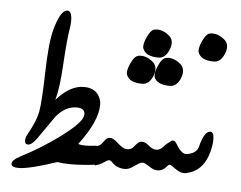

<svg xmlns="http://www.w3.org/2000/svg" viewBox="-44 -555 798 637"><g transform="rotate(5 355.5 -236.0)"><path d="M59.6 -83.5Q85.4 -128.4 91.8 -162.1Q97.7 -194.3 100.1 -292Q102.5 -391.6 114.3 -435.1Q132.8 -503.4 155.8 -503.4Q170.9 -503.4 170.9 -470.2Q170.9 -457 168 -440.9Q162.6 -410.6 157.2 -321.8Q152.8 -245.1 141.6 -205.1Q186 -255.9 232.4 -255.9Q278.3 -255.9 289.6 -214.8Q291 -209.5 291 -201.2Q291 -146.5 230 -65.9Q238.8 -62.5 254.9 -62.5Q270 -62.5 291.5 -65.4V-2Q246.1 3.4 212.4 3.4Q185.5 3.4 166.5 0Q74.2 30.8 40 30.8Q15.1 30.8 15.1 18.6Q15.1 6.3 40.5 -6.8Q113.3 -44.4 172.6 -88.9Q231.9 -133.3 239.7 -156.2Q241.7 -161.1 241.7 -165.5Q241.7 -186 214.4 -186Q176.8 -186 146.5 -149.4Q128.4 -123 93.8 -73.7Q76.7 -49.3 63.5 -49.3Q53.2 -49.3 53.2 -62.5Q53.2 -72.3 59.6 -83.5Z M457.5 -309.1Q445.3 -283.2 423.8 -283.2Q380.4 -283.2 371.1 -309.1Q370.1 -311.5 370.1 -315.4Q370.1 -329.1 379.4 -348.4Q388.7 -367.7 397.9 -372.6Q403.3 -375.5 411.1 -375.5Q433.6 -375.5 453.1 -357.9Q463.4 -348.6 463.4 -334Q463.4 -322.3 457.5 -309.1ZM549.3 -309.6Q537.1 -284.2 515.6 -284.2Q472.2 -284.2 462.9 -309.6Q462.4 -312.5 462.4 -316.4Q462.4 -329.6 471.4 -349.1Q480.5 -368.7 489.7 -373.5Q495.1 -376.5 502.9 -376.5Q525.4 -376.5 544.9 -358.9Q555.2 -349.6 555.2 -334.5Q555.2 -323.2 549.3 -309.6ZM503.4 -400.4Q491.7 -374.5 469.7 -374.5Q426.8 -374.5 417.5 -400.4Q416.5 -402.8 416.5 -406.7Q416.5 -420.4 425.8 -439.7Q435.1 -459 444.3 -464.4Q449.7 -466.8 457.5 -466.8Q480 -466.8 499.5 -449.2Q509.8 -439.9 509.8 -425.3Q509.8 -414.1 503.4 -400.4ZM410.6 -2Q400.9 3.4 389.6 3.4Q381.8 3.4 373.5 1Q357.4 -3.4 347.2 -15.1Q343.8 -19.5 339.4 -21H337.9Q332 -21 321.8 -13.7Q306.6 -2.9 291 0V-64Q300.8 -65.9 306.9 -73Q313 -80.1 314.9 -83Q322.3 -95.2 333.5 -95.2Q336.4 -95.2 339.4 -94.2Q349.1 -91.3 362.3 -78.6Q377 -65.9 385.7 -63.5Q390.1 -62.5 393.6 -62.5Q405.8 -62.5 414.6 -72.8Q418.9 -78.6 428.2 -87.9Q434.1 -91.8 440.4 -91.8Q450.7 -91.8 462.9 -81.5Q471.7 -73.2 481.9 -70.3Q485.8 -69.3 489.3 -69.3Q501.5 -69.3 512.2 -81.1Q516.6 -86.9 523.4 -92.5Q530.3 -98.1 540 -104.5Q543.5 -104.5 544.9 -104Q550.3 -102.1 554.2 -95.5Q558.1 -88.9 563.2 -81.5Q568.4 -74.2 575.9 -68.4Q583.5 -62.5 596.2 -62.5V-0.5Q592.3 0 588.9 0Q577.6 0 567.1 -6.1Q556.6 -12.2 547.4 -19.5Q542.5 -23.4 538.6 -23.4Q535.2 -23.4 532.2 -20Q517.6 -1.5 499.5 -1.5Q494.6 -1.5 488.8 -2.9Q484.9 -3.9 479.7 -6.8Q474.6 -9.8 469.5 -12.9Q464.4 -16.1 460 -18.6Q455.6 -21 453.1 -22Q451.2 -22.5 448.7 -22.5Q441.9 -22.5 434.6 -17.6Q428.2 -13.7 422.4 -9.8Q416.5 -5.9 410.6 -2Z M687.5 -403.3Q675.8 -377.4 653.8 -377.4Q610.8 -377.4 601.6 -403.3Q600.6 -405.8 600.6 -409.7Q600.6 -423.3 609.9 -442.6Q619.1 -461.9 628.4 -467.3Q633.8 -469.7 641.6 -469.7Q664.1 -469.7 683.6 -452.1Q693.8 -442.9 693.8 -428.2Q693.8 -417 687.5 -403.3ZM672.9 -95.2Q657.2 -8.8 588.4 0V-63.5Q623.5 -67.4 629.9 -92.3Q643.1 -144.5 663.1 -144.5Q675.3 -144.5 675.3 -118.7Q675.3 -108.4 672.9 -95.2Z"/></g></svg>

Font: Dima Nastaligh Tahriri
Style: regular
Weight: 400
Designer: R.Balvardi
Foundry: Dima Software Group
Version: Version 1.00;November 13, 2018;FontCreator 11.5.0.2427 64-bi